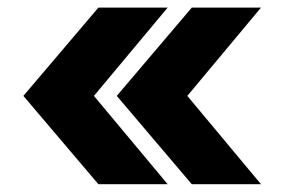

<svg xmlns="http://www.w3.org/2000/svg" viewBox="-20 -551 736 501"><path d="M236.8 -70.3 41 -300.8 236.8 -531.2H417.5L225.1 -300.8L417.5 -70.3ZM480.5 -70.3 284.7 -300.8 480.5 -531.2H661.1L468.8 -300.8L661.1 -70.3Z"/></svg>

Font: Inter Extra Bold
Style: Regular
Weight: 800
Designer: Rasmus Andersson
Foundry: rsms
Version: Version 4.000;git-3c8e0fc